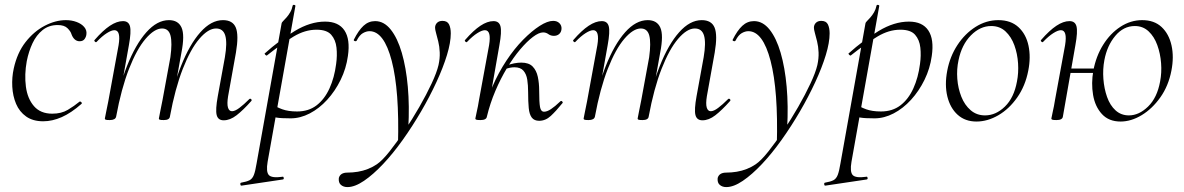

<svg xmlns="http://www.w3.org/2000/svg" viewBox="-20 -481 4824 782"><path d="M156 13Q114 13 86.5 -6.5Q59 -26 45.5 -58Q32 -90 30 -128Q28 -166 36 -202Q50 -266 84 -309.5Q118 -353 162 -376Q206 -399 248 -399Q272 -399 292 -391.5Q312 -384 323 -371Q334 -358 332 -342Q331 -331 324.5 -322Q318 -313 304 -313Q293 -313 284.5 -320.5Q276 -328 271 -342Q268 -353 255 -366Q242 -379 215 -379Q179 -379 153.5 -358.5Q128 -338 112.5 -305Q97 -272 89 -232Q79 -177 85.5 -128Q92 -79 118.5 -48.5Q145 -18 193 -18Q230 -18 256 -33.5Q282 -49 304 -67Q307 -69 311 -65Q315 -61 312 -58Q270 -21 231.5 -4Q193 13 156 13Z M891 9Q868 9 862.5 -12.5Q857 -34 867 -89L896 -248Q906 -307 897.5 -336Q889 -365 860 -365Q828 -365 792 -323Q756 -281 724.5 -200.5Q693 -120 672 -6L662 -7Q682 -123 717 -211.5Q752 -300 796 -349.5Q840 -399 888 -399Q928 -399 940.5 -368.5Q953 -338 941 -267L909 -89Q904 -58 908.5 -43Q913 -28 925 -28Q937 -28 955 -41.5Q973 -55 995 -77Q999 -81 1003 -77Q1007 -73 1003 -69Q970 -32 943.5 -11.5Q917 9 891 9ZM427 8Q414 8 410.5 6.5Q407 5 407 2Q407 -1 412 -23.5Q417 -46 421 -68L463 -297Q473 -358 446 -358Q434 -358 415 -346Q396 -334 374 -311Q371 -307 366.5 -311.5Q362 -316 366 -319Q399 -357 427.5 -376Q456 -395 481 -395Q504 -395 509.5 -373.5Q515 -352 505 -297L453 -6Q450 8 427 8ZM647 8Q634 8 630.5 6.5Q627 5 627 2Q627 -1 632.5 -26.5Q638 -52 642 -74L674 -248Q682 -307 674.5 -336Q667 -365 640 -365Q609 -365 573 -323Q537 -281 505.5 -200.5Q474 -120 453 -6L442 -7Q462 -123 497 -211.5Q532 -300 576 -349.5Q620 -399 668 -399Q706 -399 719.5 -368.5Q733 -338 719 -267L672 -6Q670 8 647 8Z M964 275Q960 276 959 270Q958 264 962 263Q985 259 996.5 253Q1008 247 1014 231.5Q1020 216 1025 185L1127 -386Q1127 -389 1133 -395Q1139 -401 1147 -410Q1155 -419 1162 -431Q1169 -443 1172 -458Q1173 -462 1178.5 -461Q1184 -460 1183 -456L1070 178Q1063 219 1075 232Q1087 245 1130 239Q1134 237 1135.5 243Q1137 249 1132 250ZM1164 1Q1124 1 1107 -2Q1090 -5 1076 -8L1086 -58Q1105 -45 1129.5 -36Q1154 -27 1190 -27Q1237 -27 1269.5 -52Q1302 -77 1322 -121Q1342 -165 1349 -220Q1354 -255 1350.5 -287Q1347 -319 1329 -339.5Q1311 -360 1269 -360Q1222 -360 1175.5 -332Q1129 -304 1067 -255Q1064 -254 1060 -258.5Q1056 -263 1059 -264Q1118 -317 1181 -355Q1244 -393 1304 -393Q1359 -393 1383 -357Q1407 -321 1397 -253Q1390 -202 1367.5 -156Q1345 -110 1312.5 -74.5Q1280 -39 1241.5 -19Q1203 1 1164 1Z M1395 281Q1379 281 1368.5 272Q1358 263 1360 244Q1366 222 1395 222Q1416 222 1437.5 218.5Q1459 215 1479 207Q1499 199 1515 188Q1537 173 1566 136.5Q1595 100 1627 52.5Q1659 5 1688 -45.5Q1717 -96 1738 -141Q1759 -186 1766 -216Q1772 -243 1771 -267.5Q1770 -292 1765 -312Q1760 -332 1756 -346.5Q1752 -361 1752 -368Q1752 -380 1760 -388Q1768 -396 1782 -396Q1802 -396 1809 -381.5Q1816 -367 1816 -345Q1816 -308 1800.5 -257Q1785 -206 1757.5 -146.5Q1730 -87 1695 -27Q1660 33 1620.5 88.5Q1581 144 1540.5 187Q1500 230 1462.5 255.5Q1425 281 1395 281ZM1601 108Q1607 -112 1575.5 -233Q1544 -354 1485 -354Q1472 -354 1458 -346Q1444 -338 1433 -316Q1431 -312 1425.5 -313.5Q1420 -315 1421 -319Q1440 -357 1460.5 -376Q1481 -395 1508 -395Q1544 -395 1571.5 -360.5Q1599 -326 1616.5 -266Q1634 -206 1641 -127.5Q1648 -49 1643 40Z M1963 -6 1950 -7Q1960 -69 1985 -127Q2010 -185 2042.5 -234Q2075 -283 2110.5 -319Q2146 -355 2178 -375.5Q2210 -396 2233 -396Q2249 -396 2258.5 -386.5Q2268 -377 2267 -363Q2266 -350 2257.5 -342.5Q2249 -335 2236 -335Q2223 -335 2213.5 -342Q2204 -349 2192 -349Q2175 -349 2150.5 -330.5Q2126 -312 2098.5 -279.5Q2071 -247 2045 -204Q2019 -161 1997.5 -110.5Q1976 -60 1963 -6ZM1937 8Q1924 8 1920 6.5Q1916 5 1916 2Q1916 -1 1921.5 -24.5Q1927 -48 1931 -74L1972 -297Q1982 -358 1955 -358Q1943 -358 1924 -346Q1905 -334 1883 -311Q1880 -307 1875.5 -311.5Q1871 -316 1875 -319Q1908 -357 1936.5 -376Q1965 -395 1990 -395Q2013 -395 2018.5 -373.5Q2024 -352 2014 -297L1963 -6Q1961 8 1937 8ZM2176 11Q2156 11 2146 -2Q2136 -15 2133.5 -41Q2131 -67 2131 -106Q2131 -134 2127.5 -156.5Q2124 -179 2112 -193Q2100 -207 2075 -207Q2059 -207 2039 -200L2038 -212Q2058 -220 2074 -223Q2090 -226 2103 -226Q2134 -226 2149.5 -210Q2165 -194 2170.5 -168Q2176 -142 2176 -113Q2176 -64 2179.5 -45Q2183 -26 2196 -26Q2208 -26 2224 -36.5Q2240 -47 2262 -68Q2266 -72 2270 -67.5Q2274 -63 2270 -60Q2245 -29 2223.5 -9Q2202 11 2176 11Z M2841 9Q2818 9 2812.5 -12.5Q2807 -34 2817 -89L2846 -248Q2856 -307 2847.5 -336Q2839 -365 2810 -365Q2778 -365 2742 -323Q2706 -281 2674.5 -200.5Q2643 -120 2622 -6L2612 -7Q2632 -123 2667 -211.5Q2702 -300 2746 -349.5Q2790 -399 2838 -399Q2878 -399 2890.5 -368.5Q2903 -338 2891 -267L2859 -89Q2854 -58 2858.5 -43Q2863 -28 2875 -28Q2887 -28 2905 -41.5Q2923 -55 2945 -77Q2949 -81 2953 -77Q2957 -73 2953 -69Q2920 -32 2893.5 -11.5Q2867 9 2841 9ZM2377 8Q2364 8 2360.5 6.5Q2357 5 2357 2Q2357 -1 2362 -23.5Q2367 -46 2371 -68L2413 -297Q2423 -358 2396 -358Q2384 -358 2365 -346Q2346 -334 2324 -311Q2321 -307 2316.5 -311.5Q2312 -316 2316 -319Q2349 -357 2377.5 -376Q2406 -395 2431 -395Q2454 -395 2459.5 -373.5Q2465 -352 2455 -297L2403 -6Q2400 8 2377 8ZM2597 8Q2584 8 2580.5 6.5Q2577 5 2577 2Q2577 -1 2582.5 -26.5Q2588 -52 2592 -74L2624 -248Q2632 -307 2624.5 -336Q2617 -365 2590 -365Q2559 -365 2523 -323Q2487 -281 2455.5 -200.5Q2424 -120 2403 -6L2392 -7Q2412 -123 2447 -211.5Q2482 -300 2526 -349.5Q2570 -399 2618 -399Q2656 -399 2669.5 -368.5Q2683 -338 2669 -267L2622 -6Q2620 8 2597 8Z M2938 281Q2922 281 2911.5 272Q2901 263 2903 244Q2909 222 2938 222Q2959 222 2980.5 218.5Q3002 215 3022 207Q3042 199 3058 188Q3080 173 3109 136.5Q3138 100 3170 52.5Q3202 5 3231 -45.5Q3260 -96 3281 -141Q3302 -186 3309 -216Q3315 -243 3314 -267.5Q3313 -292 3308 -312Q3303 -332 3299 -346.5Q3295 -361 3295 -368Q3295 -380 3303 -388Q3311 -396 3325 -396Q3345 -396 3352 -381.5Q3359 -367 3359 -345Q3359 -308 3343.5 -257Q3328 -206 3300.5 -146.5Q3273 -87 3238 -27Q3203 33 3163.5 88.5Q3124 144 3083.5 187Q3043 230 3005.5 255.5Q2968 281 2938 281ZM3144 108Q3150 -112 3118.5 -233Q3087 -354 3028 -354Q3015 -354 3001 -346Q2987 -338 2976 -316Q2974 -312 2968.5 -313.5Q2963 -315 2964 -319Q2983 -357 3003.5 -376Q3024 -395 3051 -395Q3087 -395 3114.5 -360.5Q3142 -326 3159.5 -266Q3177 -206 3184 -127.5Q3191 -49 3186 40Z M3342 275Q3338 276 3337 270Q3336 264 3340 263Q3363 259 3374.5 253Q3386 247 3392 231.5Q3398 216 3403 185L3505 -386Q3505 -389 3511 -395Q3517 -401 3525 -410Q3533 -419 3540 -431Q3547 -443 3550 -458Q3551 -462 3556.5 -461Q3562 -460 3561 -456L3448 178Q3441 219 3453 232Q3465 245 3508 239Q3512 237 3513.5 243Q3515 249 3510 250ZM3542 1Q3502 1 3485 -2Q3468 -5 3454 -8L3464 -58Q3483 -45 3507.5 -36Q3532 -27 3568 -27Q3615 -27 3647.5 -52Q3680 -77 3700 -121Q3720 -165 3727 -220Q3732 -255 3728.5 -287Q3725 -319 3707 -339.5Q3689 -360 3647 -360Q3600 -360 3553.5 -332Q3507 -304 3445 -255Q3442 -254 3438 -258.5Q3434 -263 3437 -264Q3496 -317 3559 -355Q3622 -393 3682 -393Q3737 -393 3761 -357Q3785 -321 3775 -253Q3768 -202 3745.5 -156Q3723 -110 3690.5 -74.5Q3658 -39 3619.5 -19Q3581 1 3542 1Z M3957 14Q3911 14 3880.5 -13.5Q3850 -41 3838.5 -88Q3827 -135 3838 -193Q3849 -251 3879.5 -297.5Q3910 -344 3953.5 -371.5Q3997 -399 4046 -399Q4097 -399 4128 -370.5Q4159 -342 4169 -295Q4179 -248 4168 -193Q4156 -131 4123 -84Q4090 -37 4046 -11.5Q4002 14 3957 14ZM3992 -11Q4036 -11 4073 -47Q4110 -83 4122 -149Q4129 -184 4126.5 -223Q4124 -262 4111.5 -296.5Q4099 -331 4075.5 -353Q4052 -375 4017 -375Q3972 -375 3934.5 -337Q3897 -299 3884 -236Q3876 -199 3879 -160Q3882 -121 3895.5 -87Q3909 -53 3933.5 -32Q3958 -11 3992 -11Z M4544 14Q4496 14 4468 -16.5Q4440 -47 4432 -94.5Q4424 -142 4433 -193Q4444 -252 4473 -298.5Q4502 -345 4543.5 -372Q4585 -399 4632 -399Q4681 -399 4711 -371Q4741 -343 4751.5 -296Q4762 -249 4751 -193Q4739 -131 4706 -84.5Q4673 -38 4630 -12Q4587 14 4544 14ZM4283 8Q4270 8 4266 6.5Q4262 5 4262 2Q4262 -1 4267.5 -24.5Q4273 -48 4277 -74L4318 -297Q4328 -358 4301 -358Q4289 -358 4270 -346Q4251 -334 4229 -311Q4226 -307 4221.5 -311.5Q4217 -316 4221 -319Q4254 -357 4282.5 -376Q4311 -395 4336 -395Q4359 -395 4364.5 -373.5Q4370 -352 4360 -297L4309 -6Q4307 8 4283 8ZM4329 -184 4332 -202H4458L4455 -184ZM4578 -11Q4619 -11 4656 -47Q4693 -83 4705 -149Q4712 -185 4709 -224Q4706 -263 4693.5 -297.5Q4681 -332 4658 -353.5Q4635 -375 4602 -375Q4556 -375 4522.5 -335Q4489 -295 4478 -236Q4471 -199 4474 -159.5Q4477 -120 4489 -86Q4501 -52 4523.5 -31.5Q4546 -11 4578 -11Z"/></svg>

Font: Cormorant Garamond Light
Style: Italic
Weight: 300
Italic angle: -10°
Designer: Christian Thalmann (Catharsis Fonts)
Foundry: Catharsis Fonts
Version: Version 4.001